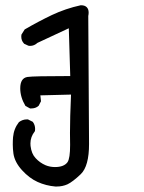

<svg xmlns="http://www.w3.org/2000/svg" viewBox="-20 -404 540 718"><path d="M242.2 138.2 241.7 92.8Q241.7 36.1 245.6 -50.3L130.9 -47.4L133.3 -25.4L124.5 -8.3L123.5 -7.8Q113.3 1.5 97.2 1.5Q95.2 1.5 92.3 1.5L75.2 -7.8Q55.7 -40.5 55.7 -73.7Q55.7 -111.8 82.5 -116.2Q104.5 -119.6 242.7 -119.6L237.3 -298.3L120.1 -243.7Q107.9 -232.4 92.8 -232.4Q87.4 -232.4 85.4 -233.4L69.8 -240.7L69.3 -241.7Q59.6 -252 59.6 -267.1Q59.6 -270 60.1 -274.4L72.3 -293.9Q122.6 -323.2 173.8 -347.7Q225.6 -372.1 281.7 -384.3Q282.7 -384.3 283.7 -384.3Q296.9 -384.3 304.2 -377.2Q311.5 -370.1 311.5 -356.9Q311.5 -351.1 310.1 -344.2L313 134.3Q313 217.3 282.2 247.1Q252 275.9 232.4 285.2Q213.9 293.5 191.9 293.5Q189 293.5 187 293.5Q151.9 290.5 120.6 276.4Q89.4 262.2 62.3 232.4Q35.2 202.6 30.3 170.9Q27.8 152.3 27.8 136.7Q27.8 121.1 28.8 108.9Q31.7 77.1 50.8 52.7Q64.5 42.5 80.1 42.5Q81.5 42.5 84.5 42.5L102.1 51.3L103 52.2Q111.3 63.5 111.3 78.1Q111.3 81.1 110.8 85.9L109.9 87.4Q93.8 107.9 93.8 132.3Q93.8 136.7 94.2 141.6Q97.7 171.4 113.3 187.5Q128.9 204.6 150.4 213.9Q167 220.7 185.5 220.7Q219.2 220.7 232.4 202.6Q242.2 188.5 242.2 138.2Z"/></svg>

Font: Bakudai
Style: Medium
Weight: 500
Version: Version 1.48